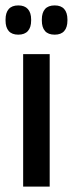

<svg xmlns="http://www.w3.org/2000/svg" viewBox="-22 -689 268 709"><path d="M63.5 0V-489H161.5V0ZM45.5 -561Q22 -561 10.2 -574.5Q-1.5 -588 -1.5 -613V-617Q-1.5 -642 10.2 -655.5Q22 -669 45.5 -669Q69 -669 81 -655.5Q93 -642 93 -617V-613Q93 -588 81 -574.5Q69 -561 45.5 -561ZM180 -561Q156 -561 144.2 -574.5Q132.5 -588 132.5 -613V-617Q132.5 -642 144.2 -655.5Q156 -669 180 -669Q203.5 -669 215.2 -655.5Q227 -642 227 -617V-613Q227 -588 215.2 -574.5Q203.5 -561 180 -561Z"/></svg>

Font: Anek Gujarati Medium
Style: Regular
Weight: 500
Designer: Mrunmayee Ghaisas (Gujarati), Yesha Goshar (Latin)
Foundry: Ek Type
Version: Version 1.003